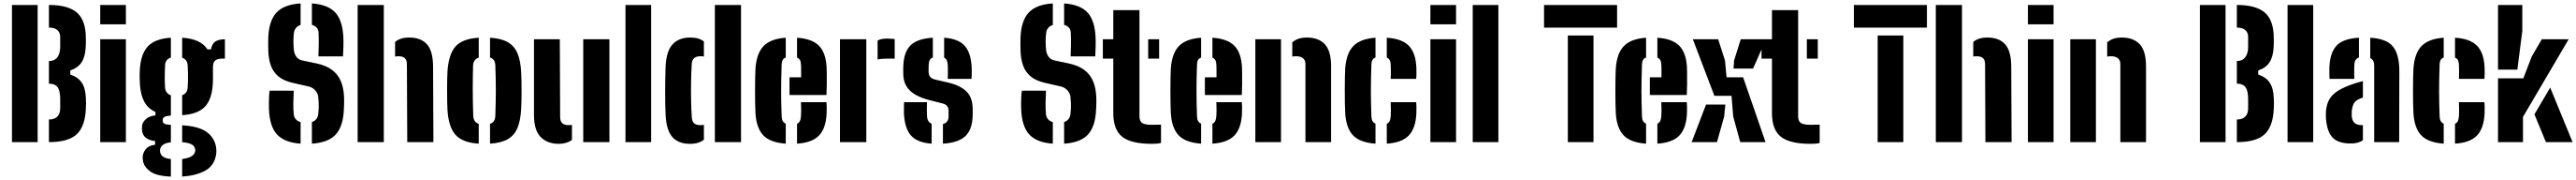

<svg xmlns="http://www.w3.org/2000/svg" viewBox="-20 -829 15061 1050"><path d="M50 0V-800H200V0ZM266 0V-132H267Q298.5 -132 315.2 -148.8Q332 -165.5 332 -197Q332 -210.5 332 -223.5Q332 -236.5 332 -250Q332 -299.5 316.8 -320.2Q301.5 -341 267 -341H266V-473H267Q298.5 -473 315.2 -494.8Q332 -516.5 332 -556Q332 -570.5 332 -584.8Q332 -599 332 -613Q332 -639.5 315.2 -653.8Q298.5 -668 267 -668H266V-800H267Q379 -800 430.5 -754.8Q482 -709.5 482 -605Q482 -591 482 -578Q482 -565 481 -552Q478 -497.5 456.8 -465.2Q435.5 -433 391 -418V-394Q437 -379 458.5 -346.2Q480 -313.5 482 -257Q483 -240.5 483 -226.5Q483 -212.5 482 -195Q477.5 -91 428.2 -45.5Q379 0 267 0Z M566 -687V-800H716V-687ZM566 0V-600H716V0Z M979 201.5Q897 197.5 861.2 173Q825.5 148.5 817 115Q815.5 108 814.5 97Q813.5 86 815 78Q819 55.5 835 37.8Q851 20 887 15V-6Q818.5 -14 811 -64Q809.5 -76 810 -82.5Q810.5 -89 811 -97Q814 -118 834.2 -135.2Q854.5 -152.5 889 -156V-176Q845.5 -195 823.8 -235Q802 -275 798 -337Q797.5 -352.5 797 -365Q796.5 -377.5 796.5 -388.2Q796.5 -399 797 -409.2Q797.5 -419.5 798 -430Q805 -519 847.2 -561.2Q889.5 -603.5 979 -609V-493Q963 -488 954.2 -476.5Q945.5 -465 945 -448Q944 -422.5 943.5 -401.2Q943 -380 943.2 -360.2Q943.5 -340.5 945 -319Q946 -302 954.8 -290.2Q963.5 -278.5 979 -273V-155Q951.5 -153 941.2 -146.8Q931 -140.5 931 -129Q931 -128.5 931 -127.8Q931 -127 931 -126Q931 -114 939.5 -108.2Q948 -102.5 979 -100.5V1Q951.5 4 937.2 13Q923 22 918 35Q915 42.5 915.5 50.8Q916 59 918 65Q923.5 80 938.2 88Q953 96 979 98.5ZM1045 201V98.5Q1074.5 95 1093.2 86Q1112 77 1118 63Q1122 54.5 1121.8 47Q1121.5 39.5 1117 30Q1112 17.5 1093.2 10Q1074.5 2.5 1045 0.5V-98Q1138.5 -93 1185.2 -61.2Q1232 -29.5 1243 27Q1244.5 35 1245 47.8Q1245.5 60.5 1243 75Q1232 139 1178 167.5Q1124 196 1045 201ZM1045 -157V-273.5Q1059.5 -279 1067.8 -289.8Q1076 -300.5 1077 -315Q1078.5 -335.5 1079 -357.2Q1079.5 -379 1079 -402Q1078.5 -425 1077 -450Q1076 -465.5 1067.8 -476.5Q1059.5 -487.5 1045 -492.5V-609Q1153.5 -602.5 1193 -541H1214Q1218.5 -572 1237.8 -585.8Q1257 -599.5 1295 -600V-487H1279Q1253.5 -487 1239.2 -476.8Q1225 -466.5 1225 -437V-409Q1225 -396.5 1225.2 -386.2Q1225.5 -376 1225.2 -364.5Q1225 -353 1224 -337Q1218.5 -248 1177 -205.5Q1135.5 -163 1045 -157Z M1737.5 9Q1643 2.5 1599.8 -44.5Q1556.5 -91.5 1552.5 -191Q1552 -207 1552 -226.2Q1552 -245.5 1553 -264.8Q1554 -284 1556.5 -300H1697.5Q1695.5 -263.5 1695 -228Q1694.5 -192.5 1697.5 -163Q1699 -145.5 1709.2 -133.8Q1719.5 -122 1737.5 -116.5ZM1803.5 9V-117Q1819.5 -122.5 1829 -134.2Q1838.5 -146 1840.5 -163Q1842.5 -180 1843.2 -196.8Q1844 -213.5 1843.2 -230.2Q1842.5 -247 1840.5 -264Q1838.5 -285 1822.5 -302.5Q1806.5 -320 1782.5 -325L1690.5 -346Q1638 -358 1607.5 -383.5Q1577 -409 1563.5 -447Q1550 -485 1548.5 -535Q1548 -557 1548 -574.2Q1548 -591.5 1548.5 -610Q1552.5 -709 1596.8 -756Q1641 -803 1737.5 -809V-683.5Q1720.5 -678 1710.8 -666.5Q1701 -655 1698.5 -638Q1695.5 -612.5 1695.5 -586.5Q1695.5 -560.5 1698.5 -535Q1701 -515 1712.5 -498.2Q1724 -481.5 1749.5 -476L1830.5 -459Q1887 -447 1921.8 -420.8Q1956.5 -394.5 1973 -355Q1989.5 -315.5 1991.5 -264Q1992 -252.5 1992 -240Q1992 -227.5 1991.5 -215Q1991 -202.5 1990.5 -191Q1986.5 -91.5 1942.8 -44.2Q1899 3 1803.5 9ZM1841.5 -500Q1843 -534.5 1843.5 -569Q1844 -603.5 1842.5 -638Q1842 -655.5 1832 -667.2Q1822 -679 1803.5 -684V-809Q1897.5 -802.5 1940.5 -755.8Q1983.5 -709 1987.5 -610Q1988.5 -588.5 1987.8 -557.5Q1987 -526.5 1985.5 -500Z M2071 0V-800H2224V0ZM2361 0 2359 -454Q2359 -478 2347 -489.5Q2335 -501 2308 -501Q2299 -501 2290 -499.5V-584.5Q2305 -597 2324.8 -603.5Q2344.5 -610 2373 -610Q2440.5 -610 2476 -571Q2511.5 -532 2512 -441L2514 0Z M2596 -191Q2595 -210 2594.5 -239.2Q2594 -268.5 2594 -301.2Q2594 -334 2594.5 -363Q2595 -392 2596 -410Q2602.5 -512 2643.2 -557.8Q2684 -603.5 2779 -609V-493Q2762.5 -487 2754.5 -475.2Q2746.5 -463.5 2746 -448Q2745 -417.5 2744.5 -382.2Q2744 -347 2744 -309Q2744 -271 2744.8 -231.8Q2745.5 -192.5 2747 -153Q2747.5 -135.5 2755.2 -123.8Q2763 -112 2779 -106.5V9Q2683 3 2642.2 -43.8Q2601.5 -90.5 2596 -191ZM2845 9V-106.5Q2861 -112 2868.2 -123.8Q2875.5 -135.5 2876 -153Q2877.5 -197.5 2878.2 -234.2Q2879 -271 2879 -304.8Q2879 -338.5 2878.2 -373.2Q2877.5 -408 2876 -448Q2875.5 -465 2868.2 -476.8Q2861 -488.5 2845 -493.5V-609Q2910.5 -605 2948.8 -583Q2987 -561 3005.2 -518.5Q3023.5 -476 3027 -410Q3028 -391 3028.8 -361.5Q3029.5 -332 3029.5 -299.5Q3029.5 -267 3028.8 -238Q3028 -209 3027 -191Q3023 -124 3004.8 -81.2Q2986.5 -38.5 2948.2 -16.8Q2910 5 2845 9Z M3102 -159V-600H3253L3255 -146Q3255 -122 3267 -110.5Q3279 -99 3306 -99Q3315 -99 3324 -100.5V-12.5Q3292 10 3247 10Q3181 10 3141.5 -29.2Q3102 -68.5 3102 -159ZM3390 0V-600H3543V0Z M3637 0V-800H3787V0Z M3871.5 -159Q3870 -184.5 3869.5 -222.5Q3869 -260.5 3869 -302Q3869 -343.5 3869.8 -380.5Q3870.5 -417.5 3871.5 -441Q3876 -532 3912.8 -571Q3949.5 -610 4015.5 -610Q4043 -610 4062 -604.2Q4081 -598.5 4095.5 -587V-499Q4087 -501 4076.5 -501Q4051 -501 4038.5 -490Q4026 -479 4024.5 -458Q4021.5 -407.5 4020.5 -353.8Q4019.5 -300 4020.5 -247Q4021.5 -194 4024.5 -146Q4026 -122 4037.5 -110.5Q4049 -99 4076.5 -99Q4087 -99 4095.5 -101V-14Q4080.5 -2.5 4060.8 3.8Q4041 10 4013.5 10Q3947 10 3911.5 -29.2Q3876 -68.5 3871.5 -159ZM4159.5 0V-800H4312.5V0Z M4397 -168Q4395.5 -191.5 4395 -228.5Q4394.5 -265.5 4394.5 -305.8Q4394.5 -346 4395.2 -379.8Q4396 -413.5 4397 -430Q4403.5 -519 4445 -561Q4486.5 -603 4574 -609V-493.5Q4561.5 -489 4556 -479Q4550.5 -469 4550 -453Q4548.5 -407.5 4547.8 -369.8Q4547 -332 4547 -297.5Q4547 -263 4547.8 -227.8Q4548.5 -192.5 4550 -151Q4550.5 -134 4556 -123.5Q4561.5 -113 4574 -107.5V9Q4482.5 2.5 4442.5 -39.8Q4402.5 -82 4397 -168ZM4640 9V-107Q4651.5 -112.5 4656.8 -123.2Q4662 -134 4663 -152Q4664 -167 4664.2 -185.5Q4664.5 -204 4663 -233H4812Q4813 -227 4813.5 -205.8Q4814 -184.5 4813 -168Q4809 -80.5 4768.5 -38.5Q4728 3.5 4640 9ZM4596 -275V-378H4664Q4664 -395 4664 -410.5Q4664 -426 4663.8 -437.2Q4663.5 -448.5 4663 -453Q4662.5 -469 4657 -478.5Q4651.5 -488 4640 -493V-609Q4728 -603 4768.2 -562.2Q4808.5 -521.5 4813 -436Q4813.5 -424 4813.8 -396.5Q4814 -369 4813.8 -336Q4813.5 -303 4812 -275Z M4891 0V-600H5045V0ZM5111 -482V-592.5Q5132 -604 5164 -604Q5177.5 -604 5190.5 -603Q5203.5 -602 5211 -601V-487H5166Q5133 -487 5111 -482Z M5265 -168Q5264.5 -190 5265 -209Q5265.5 -228 5266 -233H5400Q5398.5 -200 5399 -182.2Q5399.5 -164.5 5400 -151Q5401 -133.5 5407.8 -123Q5414.5 -112.5 5427 -107V9Q5342.5 3 5305.8 -39Q5269 -81 5265 -168ZM5493 9V-105.5Q5510 -110 5518 -121.2Q5526 -132.5 5526 -152Q5526 -164.5 5526 -166.5Q5526 -168.5 5526 -170.2Q5526 -172 5526 -184Q5526 -199 5517.8 -210Q5509.5 -221 5489 -226L5414 -245Q5365.5 -257.5 5331.2 -277.2Q5297 -297 5279 -327Q5261 -357 5261 -401Q5261 -408.5 5261 -415.5Q5261 -422.5 5261 -429Q5261 -518.5 5300.2 -561Q5339.5 -603.5 5434 -609V-493.5Q5421.5 -489 5416 -479Q5410.5 -469 5410 -453Q5410 -451.5 5409.5 -444Q5409 -436.5 5409 -414Q5409 -393 5418 -381.2Q5427 -369.5 5451 -364L5517 -349Q5591.5 -332.5 5629.2 -296.8Q5667 -261 5667 -192Q5667 -185.5 5667 -178.2Q5667 -171 5667 -164Q5667 -78 5626.5 -37.2Q5586 3.5 5493 9ZM5521 -369Q5521.5 -380 5521.8 -396.5Q5522 -413 5521.8 -428.8Q5521.5 -444.5 5521 -453Q5520 -468.5 5515.2 -478Q5510.5 -487.5 5500 -492.5V-609Q5583.5 -603 5620.2 -562Q5657 -521 5661 -436Q5661.5 -428 5661.5 -413.5Q5661.5 -399 5661 -385.8Q5660.5 -372.5 5660 -369Z M6135.5 9Q6041 2.5 5997.8 -44.5Q5954.5 -91.5 5950.5 -191Q5950 -207 5950 -226.2Q5950 -245.5 5951 -264.8Q5952 -284 5954.5 -300H6095.5Q6093.5 -263.5 6093 -228Q6092.5 -192.5 6095.5 -163Q6097 -145.5 6107.2 -133.8Q6117.5 -122 6135.5 -116.5ZM6201.5 9V-117Q6217.5 -122.5 6227 -134.2Q6236.5 -146 6238.5 -163Q6240.5 -180 6241.2 -196.8Q6242 -213.5 6241.2 -230.2Q6240.5 -247 6238.5 -264Q6236.5 -285 6220.5 -302.5Q6204.5 -320 6180.5 -325L6088.5 -346Q6036 -358 6005.5 -383.5Q5975 -409 5961.5 -447Q5948 -485 5946.5 -535Q5946 -557 5946 -574.2Q5946 -591.5 5946.5 -610Q5950.5 -709 5994.8 -756Q6039 -803 6135.5 -809V-683.5Q6118.5 -678 6108.8 -666.5Q6099 -655 6096.5 -638Q6093.5 -612.5 6093.5 -586.5Q6093.5 -560.5 6096.5 -535Q6099 -515 6110.5 -498.2Q6122 -481.5 6147.5 -476L6228.5 -459Q6285 -447 6319.8 -420.8Q6354.5 -394.5 6371 -355Q6387.5 -315.5 6389.5 -264Q6390 -252.5 6390 -240Q6390 -227.5 6389.5 -215Q6389 -202.5 6388.5 -191Q6384.5 -91.5 6340.8 -44.2Q6297 3 6201.5 9ZM6239.5 -500Q6241 -534.5 6241.5 -569Q6242 -603.5 6240.5 -638Q6240 -655.5 6230 -667.2Q6220 -679 6201.5 -684V-809Q6295.5 -802.5 6338.5 -755.8Q6381.5 -709 6385.5 -610Q6386.5 -588.5 6385.8 -557.5Q6385 -526.5 6383.5 -500Z M6428 -487V-600H6489V-770H6642V-152Q6642 -121.5 6658.5 -111.2Q6675 -101 6714 -101Q6727.5 -101 6740 -101.5Q6752.5 -102 6768 -102V5Q6756 8 6743 9Q6730 10 6714 10Q6593.5 10 6541.2 -31.2Q6489 -72.5 6489 -170V-487ZM6693 -487V-600H6757V-487Z M6825.5 -168Q6824 -191.5 6823.5 -228.5Q6823 -265.5 6823 -305.8Q6823 -346 6823.8 -379.8Q6824.5 -413.5 6825.5 -430Q6832 -519 6873.5 -561Q6915 -603 7002.5 -609V-493.5Q6990 -489 6984.5 -479Q6979 -469 6978.5 -453Q6977 -407.5 6976.2 -369.8Q6975.5 -332 6975.5 -297.5Q6975.5 -263 6976.2 -227.8Q6977 -192.5 6978.5 -151Q6979 -134 6984.5 -123.5Q6990 -113 7002.5 -107.5V9Q6911 2.5 6871 -39.8Q6831 -82 6825.5 -168ZM7068.5 9V-107Q7080 -112.5 7085.2 -123.2Q7090.5 -134 7091.5 -152Q7092.5 -167 7092.8 -185.5Q7093 -204 7091.5 -233H7240.5Q7241.5 -227 7242 -205.8Q7242.5 -184.5 7241.5 -168Q7237.5 -80.5 7197 -38.5Q7156.5 3.5 7068.5 9ZM7024.5 -275V-378H7092.5Q7092.5 -395 7092.5 -410.5Q7092.5 -426 7092.2 -437.2Q7092 -448.5 7091.5 -453Q7091 -469 7085.5 -478.5Q7080 -488 7068.5 -493V-609Q7156.5 -603 7196.8 -562.2Q7237 -521.5 7241.5 -436Q7242 -424 7242.2 -396.5Q7242.5 -369 7242.2 -336Q7242 -303 7240.5 -275Z M7319.5 0V-600H7469.5V0ZM7612.5 0V-454Q7612.5 -478 7598 -489.5Q7583.5 -501 7556.5 -501Q7551.5 -501 7546.2 -500.5Q7541 -500 7535.5 -499V-582Q7551 -595.5 7571.2 -602.8Q7591.5 -610 7621.5 -610Q7689 -610 7725.8 -571Q7762.5 -532 7762.5 -441V0Z M7845 -168Q7843.5 -191.5 7843 -228.5Q7842.5 -265.5 7842.5 -305.8Q7842.5 -346 7843.2 -379.8Q7844 -413.5 7845 -430Q7851.5 -519 7893 -561Q7934.5 -603 8022 -609V-493.5Q8009.5 -489 8004 -479Q7998.5 -469 7998 -453Q7996.5 -407.5 7995.8 -369.8Q7995 -332 7995 -297.5Q7995 -263 7995.8 -227.8Q7996.5 -192.5 7998 -151Q7998.5 -134 8004 -123.5Q8009.5 -113 8022 -107.5V9Q7930.5 2.5 7890.5 -39.8Q7850.5 -82 7845 -168ZM8088 9V-107Q8100.5 -112.5 8105.2 -123.8Q8110 -135 8111 -152Q8112 -167 8112 -185.5Q8112 -204 8111 -233H8260Q8261 -227 8261.5 -205.8Q8262 -184.5 8261 -168Q8257 -80.5 8216.5 -38.5Q8176 3.5 8088 9ZM8111 -369Q8111.5 -379 8111.8 -395Q8112 -411 8111.8 -427Q8111.5 -443 8111 -453Q8110 -467.5 8105.2 -477.8Q8100.5 -488 8088 -493V-609Q8176 -603.5 8216.5 -562.5Q8257 -521.5 8261 -436Q8262 -419.5 8261.5 -396.2Q8261 -373 8260 -369Z M8343 -687V-800H8493V-687ZM8343 0V-600H8493V0Z M8590.5 0V-800H8740.5V0Z M9146.5 0V-622H9296.5V0ZM9007.5 -668V-800H9434.5V-668Z M9427 -168Q9425.5 -191.5 9425 -228.5Q9424.5 -265.5 9424.5 -305.8Q9424.5 -346 9425.2 -379.8Q9426 -413.5 9427 -430Q9433.5 -519 9475 -561Q9516.5 -603 9604 -609V-493.5Q9591.5 -489 9586 -479Q9580.5 -469 9580 -453Q9578.5 -407.5 9577.8 -369.8Q9577 -332 9577 -297.5Q9577 -263 9577.8 -227.8Q9578.5 -192.5 9580 -151Q9580.5 -134 9586 -123.5Q9591.5 -113 9604 -107.5V9Q9512.5 2.5 9472.5 -39.8Q9432.5 -82 9427 -168ZM9670 9V-107Q9681.5 -112.5 9686.8 -123.2Q9692 -134 9693 -152Q9694 -167 9694.2 -185.5Q9694.5 -204 9693 -233H9842Q9843 -227 9843.5 -205.8Q9844 -184.5 9843 -168Q9839 -80.5 9798.5 -38.5Q9758 3.5 9670 9ZM9626 -275V-378H9694Q9694 -395 9694 -410.5Q9694 -426 9693.8 -437.2Q9693.5 -448.5 9693 -453Q9692.5 -469 9687 -478.5Q9681.5 -488 9670 -493V-609Q9758 -603 9798.2 -562.2Q9838.5 -521.5 9843 -436Q9843.5 -424 9843.8 -396.5Q9844 -369 9843.8 -336Q9843.5 -303 9842 -275Z M10154.5 0 10113.5 -149 10103.5 -270H10003.5L9877.5 -600H10025.5L10065.5 -476L10074.5 -378H10171.5L10302.5 0ZM9870.5 0 9954.5 -219H10067.5L10060.5 -149L10018.5 0ZM10115.5 -429 10118.5 -476 10157.5 -600H10305.5L10229.5 -429Z M10279 -487V-600H10340V-770H10493V-152Q10493 -121.5 10509.5 -111.2Q10526 -101 10565 -101Q10578.5 -101 10591 -101.5Q10603.5 -102 10619 -102V5Q10607 8 10594 9Q10581 10 10565 10Q10444.5 10 10392.2 -31.2Q10340 -72.5 10340 -170V-487ZM10544 -487V-600H10608V-487Z M10958 0V-622H11108V0ZM10819 -668V-800H11246V-668Z M11298 0V-800H11451V0ZM11588 0 11586 -454Q11586 -478 11574 -489.5Q11562 -501 11535 -501Q11526 -501 11517 -499.5V-584.5Q11532 -597 11551.8 -603.5Q11571.5 -610 11600 -610Q11667.5 -610 11703 -571Q11738.5 -532 11739 -441L11741 0Z M11836.5 -687V-800H11986.5V-687ZM11836.5 0V-600H11986.5V0Z M12084 0V-600H12234V0ZM12377 0V-454Q12377 -478 12362.5 -489.5Q12348 -501 12321 -501Q12316 -501 12310.8 -500.5Q12305.5 -500 12300 -499V-582Q12315.5 -595.5 12335.8 -602.8Q12356 -610 12386 -610Q12453.5 -610 12490.2 -571Q12527 -532 12527 -441V0Z M12842 0V-800H12992V0ZM13058 0V-132H13059Q13090.5 -132 13107.2 -148.8Q13124 -165.5 13124 -197Q13124 -210.5 13124 -223.5Q13124 -236.5 13124 -250Q13124 -299.5 13108.8 -320.2Q13093.5 -341 13059 -341H13058V-473H13059Q13090.5 -473 13107.2 -494.8Q13124 -516.5 13124 -556Q13124 -570.5 13124 -584.8Q13124 -599 13124 -613Q13124 -639.5 13107.2 -653.8Q13090.5 -668 13059 -668H13058V-800H13059Q13171 -800 13222.5 -754.8Q13274 -709.5 13274 -605Q13274 -591 13274 -578Q13274 -565 13273 -552Q13270 -497.5 13248.8 -465.2Q13227.5 -433 13183 -418V-394Q13229 -379 13250.5 -346.2Q13272 -313.5 13274 -257Q13275 -240.5 13275 -226.5Q13275 -212.5 13274 -195Q13269.5 -91 13220.2 -45.5Q13171 0 13059 0Z M13354.5 0V-800H13504.5V0Z M13579 -137Q13578.5 -145.5 13578.5 -159Q13578.5 -172.5 13579 -180Q13582.5 -221 13599 -249.8Q13615.5 -278.5 13650.2 -300Q13685 -321.5 13743 -341Q13757 -345.5 13769.8 -349Q13782.5 -352.5 13795 -356V-260Q13791.5 -259 13788 -257.5Q13784.5 -256 13781 -255Q13749.5 -243 13740.5 -222.8Q13731.5 -202.5 13730 -180Q13729.5 -167.5 13729.5 -163Q13729.5 -158.5 13730 -148Q13732.5 -124 13746.8 -111.5Q13761 -99 13787 -99Q13792.5 -99 13795 -99.5V-11.5Q13769.5 8 13724 8Q13653.5 8 13619.8 -24.5Q13586 -57 13579 -137ZM13600 -369Q13599.5 -375 13599 -395.5Q13598.5 -416 13599 -436Q13602.5 -520 13640 -561.8Q13677.5 -603.5 13772 -609V-494Q13759.5 -489.5 13752.8 -479.5Q13746 -469.5 13745 -453Q13744.5 -447.5 13744.2 -428.2Q13744 -409 13744.2 -390.5Q13744.5 -372 13745 -369ZM13861 0V-446Q13861 -462.5 13855.2 -473.8Q13849.5 -485 13838 -490.5V-609Q13935 -603 13971.8 -556.2Q14008.5 -509.5 14008 -412L14007 0Z M14090.5 -168Q14089 -191.5 14088.5 -228.5Q14088 -265.5 14088 -305.8Q14088 -346 14088.8 -379.8Q14089.5 -413.5 14090.5 -430Q14097 -519 14138.5 -561Q14180 -603 14267.5 -609V-493.5Q14255 -489 14249.5 -479Q14244 -469 14243.5 -453Q14242 -407.5 14241.2 -369.8Q14240.5 -332 14240.5 -297.5Q14240.5 -263 14241.2 -227.8Q14242 -192.5 14243.5 -151Q14244 -134 14249.5 -123.5Q14255 -113 14267.5 -107.5V9Q14176 2.5 14136 -39.8Q14096 -82 14090.5 -168ZM14333.5 9V-107Q14346 -112.5 14350.8 -123.8Q14355.5 -135 14356.5 -152Q14357.5 -167 14357.5 -185.5Q14357.5 -204 14356.5 -233H14505.5Q14506.5 -227 14507 -205.8Q14507.5 -184.5 14506.5 -168Q14502.5 -80.5 14462 -38.5Q14421.5 3.5 14333.5 9ZM14356.5 -369Q14357 -379 14357.2 -395Q14357.5 -411 14357.2 -427Q14357 -443 14356.5 -453Q14355.5 -467.5 14350.8 -477.8Q14346 -488 14333.5 -493V-609Q14421.5 -603.5 14462 -562.5Q14502.5 -521.5 14506.5 -436Q14507.5 -419.5 14507 -396.2Q14506.5 -373 14505.5 -369Z M14585 0V-372H14733L14782 -499L14841 -600H14998L14731 -147V0ZM14585 -423V-800H14727V-648L14698 -423ZM14798 -162 14890 -318 15021 0H14865Z"/></svg>

Font: Big Shoulders Stencil Text Thin Black
Style: Regular
Weight: 900
Version: Version 2.001